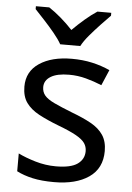

<svg xmlns="http://www.w3.org/2000/svg" viewBox="-55 -807 588 858"><g transform="rotate(5 239.5 -378.0)"><path d="M434 -148Q434 -70 376 -30Q318 10 220 10Q164 10 123.5 1Q83 -8 52 -24V-104Q84 -88 129.5 -74.5Q175 -61 222 -61Q289 -61 319 -82.5Q349 -104 349 -140Q349 -160 338 -176Q327 -192 298.5 -208Q270 -224 217 -244Q165 -264 128 -284Q91 -304 71 -332Q51 -360 51 -404Q51 -472 106.5 -509Q162 -546 252 -546Q301 -546 343.5 -536.5Q386 -527 423 -510L393 -440Q359 -454 322 -464Q285 -474 246 -474Q192 -474 163.5 -456.5Q135 -439 135 -409Q135 -387 148 -371.5Q161 -356 191.5 -341.5Q222 -327 273 -307Q324 -288 360 -268Q396 -248 415 -219.5Q434 -191 434 -148ZM194 -606Q181 -629 159 -655.5Q137 -682 113 -708Q89 -734 71 -753V-766H131Q157 -749 185 -725Q213 -701 238 -674Q265 -701 293 -725Q321 -749 347 -766H409V-753Q390 -734 365.5 -708Q341 -682 318.5 -655.5Q296 -629 284 -606Z"/></g></svg>

Font: RS Noto Sans
Style: Regular
Weight: 400
Designer: Monotype Design Team
Foundry: Monotype Imaging Inc.
Version: Version 3.10